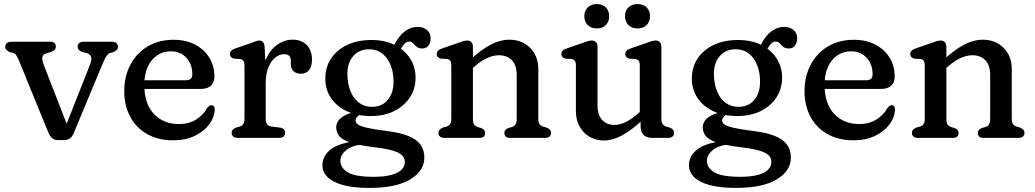

<svg xmlns="http://www.w3.org/2000/svg" viewBox="-20 -675 5066 940"><path d="M294.9 10.6H261.9Q245.4 10.6 234.6 0.8Q223.9 -9 215.9 -28.1L73.5 -376.8Q68.2 -389.8 61.6 -401.1Q55.1 -412.4 45.7 -415.2L27.3 -420.2Q17.3 -424.8 11.6 -430.6Q5.9 -436.4 5.9 -446.2Q5.9 -458 13.8 -464.3Q21.8 -470.6 34.9 -470.6H226.3Q253.3 -470.6 253.3 -446.2Q253.3 -436.4 246.6 -430.6Q239.9 -424.8 228.7 -420.2L210.7 -415.2Q189 -409 187.2 -394.8Q185.4 -380.6 195 -355.2L317.9 -39.4L294.5 -39.1L421.4 -360.4Q430.3 -383.3 425.7 -396.8Q421 -410.4 404.5 -415.2L383.8 -420.2Q372.6 -424.5 366.3 -430.4Q360 -436.4 360 -446.2Q360 -458 367.8 -464.3Q375.6 -470.6 389 -470.6H528.4Q542.3 -470.6 549.9 -464.3Q557.4 -458 557.4 -446.2Q557.4 -437.2 552.3 -431.4Q547.2 -425.6 536 -420.2L518.2 -415.2Q509.8 -412.2 501.9 -401.4Q493.9 -390.6 483.4 -365.4L341.6 -24.5Q333.3 -4.7 321.9 2.9Q310.5 10.6 294.9 10.6Z M1029.7 -300.8Q1029.7 -270.6 1012.3 -255.1Q994.9 -239.6 962.1 -239.6H649.7V-282H889.9Q921.5 -282 921.5 -310.4Q921.5 -361.4 892.2 -392.6Q862.9 -423.8 816.3 -423.8Q778.5 -423.8 749.1 -403.9Q719.7 -384 703.1 -347.4Q686.5 -310.8 686.5 -260.4Q686.5 -167 733.5 -117.4Q780.4 -67.7 855.3 -67.7Q906.8 -67.7 941.9 -90.9Q976.9 -114.1 993.1 -144.5Q999.8 -152.7 1004.7 -156.5Q1009.5 -160.3 1015.5 -159.9Q1022.7 -159.7 1027 -154.4Q1031.3 -149 1031.3 -138.7Q1029.8 -99.9 1004 -65.6Q978.2 -31.2 933.1 -9.7Q887.9 11.9 827.8 11.9Q754.2 11.9 700.4 -18.6Q646.6 -49.2 617.4 -103.6Q588.3 -158 588.3 -228.8Q588.3 -300.5 618 -357.3Q647.8 -414.1 702.2 -447.2Q756.7 -480.2 830.7 -480.2Q889.7 -480.2 934.5 -457Q979.3 -433.7 1004.5 -393.3Q1029.7 -352.8 1029.7 -300.8Z M1258.7 -264Q1258.7 -333.3 1280.1 -381.8Q1301.5 -430.3 1336.7 -455.6Q1371.8 -480.8 1412.8 -480.8Q1456.4 -480.8 1481.9 -454.6Q1507.4 -428.4 1507.4 -383.2Q1507.4 -348.8 1492.8 -331.4Q1478.1 -314 1453.8 -314Q1429.8 -314 1416.8 -326.7Q1403.8 -339.5 1403.8 -361.6V-378Q1403.8 -395.3 1394.7 -402.5Q1385.5 -409.8 1370.7 -409.8Q1348.4 -409.8 1327.8 -393.5Q1307.2 -377.2 1294 -344.9Q1280.8 -312.7 1280.8 -265.2ZM1275.6 -444.2 1280.8 -332.4V-93.4Q1280.8 -76.5 1288 -66.9Q1295.1 -57.3 1309.4 -55.4L1350.4 -50.4Q1363.4 -48.8 1369.6 -41.9Q1375.8 -35 1375.8 -24.4Q1375.8 -12.8 1368.3 -6.4Q1360.7 0 1346.8 0H1143.2Q1129.8 0 1122 -6.4Q1114.2 -12.8 1114.2 -24.4Q1114.2 -34 1119.8 -39.9Q1125.4 -45.8 1135.6 -50.4L1154 -55.4Q1164.9 -58.9 1170.9 -67.3Q1177 -75.7 1177 -93.4V-354.2Q1177 -370.4 1171.6 -377.3Q1166.3 -384.2 1156.4 -386.2L1125.4 -387.8Q1116.5 -390.4 1111.1 -396Q1105.8 -401.6 1105.8 -410.2Q1105.8 -419.6 1112.1 -426.4Q1118.5 -433.2 1131.4 -437.6L1206.8 -463.6Q1220.1 -468.5 1231.1 -472.6Q1242.1 -476.6 1249.4 -476.6Q1260.8 -476.6 1267.5 -469.2Q1274.2 -461.8 1275.6 -444.2Z M1873.9 -33.6Q1812.9 -41.5 1779.8 -48.8Q1746.7 -56.1 1733.9 -64.7Q1721 -73.3 1721 -84.8Q1721 -94.9 1729.4 -103.9Q1737.7 -112.9 1753.8 -122.4L1735.2 -128.8Q1693.1 -123.1 1669.2 -110.5Q1645.3 -97.9 1635.6 -82.5Q1626 -67.1 1626 -52.8Q1626 -27.6 1640.6 -9Q1655.3 9.6 1696.6 23.2Q1738 36.7 1817.7 46.6Q1873.5 53.1 1904.9 62.9Q1936.3 72.6 1949.2 86.1Q1962.1 99.5 1962.1 117.5Q1962.1 139.8 1945.4 156.2Q1928.6 172.7 1894.8 181.6Q1860.9 190.6 1809.5 190.6Q1717.8 190.6 1682.1 168.3Q1646.4 146.1 1646.4 112.3Q1646.4 83.7 1674.9 60.1Q1703.4 36.4 1757.9 32L1741.1 13.4Q1641.2 23.6 1599.8 55.9Q1558.4 88.2 1558.4 134.2Q1558.4 166 1582.6 191.1Q1606.9 216.1 1657.7 230.6Q1708.6 245 1788.4 245Q1919.1 245 1988.3 203.3Q2057.5 161.6 2057.5 96.6Q2057.5 60.3 2039.4 34.2Q2021.2 8.1 1980.9 -8.7Q1940.5 -25.5 1873.9 -33.6ZM1890.6 -421.4 1927.3 -411.1Q1944.2 -440.2 1955.9 -455.9Q1967.6 -471.6 1984.1 -471.6Q1993.3 -471.6 1999.1 -466.5Q2004.9 -461.3 2010.6 -454.6Q2016.2 -447.9 2024.7 -442.8Q2033.1 -437.6 2047.1 -437.6Q2066.6 -437.6 2077.4 -451.3Q2088.2 -464.9 2088.2 -487.6Q2088.2 -513.2 2070.1 -528.3Q2051.9 -543.4 2025 -543.4Q1991.7 -543.4 1963 -522.3Q1934.2 -501.1 1912.2 -458.8ZM2014.5 -295.3Q2014.5 -347.2 1987.8 -388.8Q1961.1 -430.3 1912.8 -454.8Q1864.4 -479.2 1798.9 -479.2Q1732 -479.2 1681 -455.5Q1629.9 -431.7 1601.3 -389.2Q1572.7 -346.7 1572.7 -289.7Q1572.7 -236.5 1600.4 -195.3Q1628.1 -154 1678.3 -130.4Q1728.5 -106.8 1796 -106.8Q1859.4 -106.8 1908.6 -130.7Q1957.7 -154.5 1986.1 -197.1Q2014.5 -239.6 2014.5 -295.3ZM1786.7 -433.8Q1841 -433.8 1873.4 -390.3Q1905.8 -346.8 1906.6 -277Q1907.2 -220.8 1878.9 -186.4Q1850.6 -151.9 1800.4 -151.9Q1765.5 -151.9 1738.6 -171.4Q1711.6 -190.9 1696.5 -227Q1681.4 -263 1680.6 -312.2Q1680.2 -347.8 1692.9 -375.2Q1705.6 -402.5 1729.6 -418.1Q1753.5 -433.8 1786.7 -433.8Z M2295.3 -446.6V-93.4Q2295.3 -74.5 2301.1 -65.8Q2306.8 -57.1 2317.9 -53.4L2336.1 -48Q2355.1 -40 2355.1 -24.4Q2355.1 0 2328.1 0H2155.7Q2142.3 0 2134.5 -6.4Q2126.7 -12.8 2126.7 -24.4Q2126.7 -34 2132.3 -40Q2137.9 -46 2148.1 -50.4L2166.5 -55.4Q2177.4 -59.1 2183.4 -67.4Q2189.5 -75.7 2189.5 -93.4V-354.2Q2189.5 -370.4 2184.1 -377.3Q2178.8 -384.2 2168.9 -386.2L2137.9 -387.8Q2129 -390.6 2123.6 -396.1Q2118.3 -401.6 2118.3 -410.2Q2118.3 -419.6 2124.6 -426.4Q2131 -433.2 2143.9 -437.6L2219.3 -463.6Q2234 -469.1 2245.7 -472.9Q2257.4 -476.6 2267.5 -476.6Q2280.5 -476.6 2287.9 -468.5Q2295.3 -460.4 2295.3 -446.6ZM2278.5 -327.4 2253.1 -355.8 2280.3 -380.8Q2335.8 -432.4 2382.9 -456.6Q2429.9 -480.8 2472.2 -480.8Q2535.3 -480.8 2575.4 -440.8Q2615.5 -400.7 2615.5 -335.2V-93.4Q2615.5 -75.7 2621.6 -67.3Q2627.6 -58.9 2638.5 -55.4L2656.3 -50.4Q2666.5 -45.6 2672.1 -39.8Q2677.7 -34 2677.7 -24.4Q2677.7 -12.8 2670.2 -6.4Q2662.6 0 2648.7 0H2476.3Q2449.3 0 2449.3 -24.4Q2449.3 -40 2468.3 -48L2487.1 -53.4Q2498.2 -57.1 2503.9 -65.8Q2509.7 -74.5 2509.7 -93.4V-308.8Q2509.7 -355.4 2486 -380Q2462.3 -404.6 2422.6 -404.6Q2396.2 -404.6 2365.7 -391.2Q2335.1 -377.8 2301.5 -347.8Z M3116.3 -57V-93.8L3112.3 -99.1V-354.2Q3112.3 -370.4 3106.9 -377.3Q3101.6 -384.2 3091.7 -386.2L3060.7 -387.8Q3051.8 -390.6 3046.5 -396.1Q3041.1 -401.6 3041.1 -410.2Q3041.1 -419.6 3047.5 -426.4Q3053.8 -433.2 3066.7 -437.6L3142.1 -463.6Q3156.8 -469.1 3168.5 -472.9Q3180.2 -476.6 3190.3 -476.6Q3203.3 -476.6 3210.7 -468.5Q3218.1 -460.4 3218.1 -446.6V-93.4Q3218.1 -75.7 3224.3 -67.4Q3230.4 -59.1 3241.1 -55.4L3258.9 -50.4Q3269.4 -46 3274.9 -40Q3280.3 -34 3280.3 -24.4Q3280.3 -13.1 3272.8 -6.6Q3265.2 0 3251.3 0H3171.9Q3145.8 0 3131.1 -14.3Q3116.3 -28.5 3116.3 -57ZM2799.5 -132.8V-354.2Q2799.5 -370.4 2794.1 -377.3Q2788.8 -384.2 2778.9 -386.2L2747.9 -387.8Q2739 -390.6 2733.6 -396.1Q2728.3 -401.6 2728.3 -410.2Q2728.3 -419.6 2734.6 -426.4Q2741 -433.2 2753.9 -437.6L2829.3 -463.6Q2844 -469.1 2855.7 -472.9Q2867.4 -476.6 2877.5 -476.6Q2890.5 -476.6 2897.9 -468.5Q2905.3 -460.4 2905.3 -446.6V-159.2Q2905.3 -112.4 2927.9 -87.9Q2950.5 -63.4 2987.7 -63.4Q3013.2 -63.4 3042.4 -77Q3071.5 -90.5 3104.1 -119.8L3127.1 -140.6L3152.5 -112.2L3125.3 -87.2Q3071 -36.8 3025.2 -12Q2979.5 12.8 2938.1 12.8Q2877.5 12.8 2838.5 -27.4Q2799.5 -67.5 2799.5 -132.8ZM2901.8 -535.8Q2874.1 -535.8 2857.4 -552.2Q2840.7 -568.7 2840.7 -595.5Q2840.7 -622.3 2857.4 -638.7Q2874.1 -655.1 2901.8 -655.1Q2929.7 -655.1 2946.1 -638.7Q2962.4 -622.3 2962.4 -595.5Q2962.4 -568.9 2946.1 -552.3Q2929.7 -535.8 2901.8 -535.8ZM3101.1 -535.8Q3073.4 -535.8 3056.7 -552.2Q3040 -568.7 3040 -595.5Q3040 -622.3 3056.7 -638.7Q3073.4 -655.1 3101.1 -655.1Q3129.4 -655.1 3145.9 -638.7Q3162.3 -622.3 3162.3 -595.5Q3162.3 -568.9 3145.9 -552.3Q3129.4 -535.8 3101.1 -535.8Z M3668.4 -33.6Q3607.4 -41.5 3574.3 -48.8Q3541.2 -56.1 3528.4 -64.7Q3515.5 -73.3 3515.5 -84.8Q3515.5 -94.9 3523.9 -103.9Q3532.2 -112.9 3548.3 -122.4L3529.7 -128.8Q3487.6 -123.1 3463.7 -110.5Q3439.8 -97.9 3430.1 -82.5Q3420.5 -67.1 3420.5 -52.8Q3420.5 -27.6 3435.1 -9Q3449.8 9.6 3491.1 23.2Q3532.5 36.7 3612.2 46.6Q3668 53.1 3699.4 62.9Q3730.8 72.6 3743.7 86.1Q3756.6 99.5 3756.6 117.5Q3756.6 139.8 3739.9 156.2Q3723.1 172.7 3689.3 181.6Q3655.4 190.6 3604 190.6Q3512.3 190.6 3476.6 168.3Q3440.9 146.1 3440.9 112.3Q3440.9 83.7 3469.4 60.1Q3497.9 36.4 3552.4 32L3535.6 13.4Q3435.7 23.6 3394.3 55.9Q3352.9 88.2 3352.9 134.2Q3352.9 166 3377.1 191.1Q3401.4 216.1 3452.2 230.6Q3503.1 245 3582.9 245Q3713.6 245 3782.8 203.3Q3852 161.6 3852 96.6Q3852 60.3 3833.9 34.2Q3815.7 8.1 3775.4 -8.7Q3735 -25.5 3668.4 -33.6ZM3685.1 -421.4 3721.8 -411.1Q3738.7 -440.2 3750.4 -455.9Q3762.1 -471.6 3778.6 -471.6Q3787.8 -471.6 3793.6 -466.5Q3799.4 -461.3 3805.1 -454.6Q3810.7 -447.9 3819.2 -442.8Q3827.6 -437.6 3841.6 -437.6Q3861.1 -437.6 3871.9 -451.3Q3882.7 -464.9 3882.7 -487.6Q3882.7 -513.2 3864.6 -528.3Q3846.4 -543.4 3819.5 -543.4Q3786.2 -543.4 3757.5 -522.3Q3728.7 -501.1 3706.7 -458.8ZM3809 -295.3Q3809 -347.2 3782.3 -388.8Q3755.6 -430.3 3707.3 -454.8Q3658.9 -479.2 3593.4 -479.2Q3526.5 -479.2 3475.5 -455.5Q3424.4 -431.7 3395.8 -389.2Q3367.2 -346.7 3367.2 -289.7Q3367.2 -236.5 3394.9 -195.3Q3422.6 -154 3472.8 -130.4Q3523 -106.8 3590.5 -106.8Q3653.9 -106.8 3703.1 -130.7Q3752.2 -154.5 3780.6 -197.1Q3809 -239.6 3809 -295.3ZM3581.2 -433.8Q3635.5 -433.8 3667.9 -390.3Q3700.3 -346.8 3701.1 -277Q3701.7 -220.8 3673.4 -186.4Q3645.1 -151.9 3594.9 -151.9Q3560 -151.9 3533.1 -171.4Q3506.1 -190.9 3491 -227Q3475.9 -263 3475.1 -312.2Q3474.7 -347.8 3487.4 -375.2Q3500.1 -402.5 3524.1 -418.1Q3548 -433.8 3581.2 -433.8Z M4360.2 -300.8Q4360.2 -270.6 4342.8 -255.1Q4325.4 -239.6 4292.6 -239.6H3980.2V-282H4220.4Q4252 -282 4252 -310.4Q4252 -361.4 4222.7 -392.6Q4193.4 -423.8 4146.8 -423.8Q4109 -423.8 4079.6 -403.9Q4050.2 -384 4033.6 -347.4Q4017 -310.8 4017 -260.4Q4017 -167 4064 -117.4Q4110.9 -67.7 4185.8 -67.7Q4237.3 -67.7 4272.4 -90.9Q4307.4 -114.1 4323.6 -144.5Q4330.3 -152.7 4335.2 -156.5Q4340 -160.3 4346 -159.9Q4353.2 -159.7 4357.5 -154.4Q4361.8 -149 4361.8 -138.7Q4360.3 -99.9 4334.5 -65.6Q4308.7 -31.2 4263.6 -9.7Q4218.4 11.9 4158.3 11.9Q4084.7 11.9 4030.9 -18.6Q3977.1 -49.2 3947.9 -103.6Q3918.8 -158 3918.8 -228.8Q3918.8 -300.5 3948.5 -357.3Q3978.3 -414.1 4032.7 -447.2Q4087.2 -480.2 4161.2 -480.2Q4220.2 -480.2 4265 -457Q4309.8 -433.7 4335 -393.3Q4360.2 -352.8 4360.2 -300.8Z M4613.3 -446.6V-93.4Q4613.3 -74.5 4619.1 -65.8Q4624.8 -57.1 4635.9 -53.4L4654.1 -48Q4673.1 -40 4673.1 -24.4Q4673.1 0 4646.1 0H4473.7Q4460.3 0 4452.5 -6.4Q4444.7 -12.8 4444.7 -24.4Q4444.7 -34 4450.3 -40Q4455.9 -46 4466.1 -50.4L4484.5 -55.4Q4495.4 -59.1 4501.4 -67.4Q4507.5 -75.7 4507.5 -93.4V-354.2Q4507.5 -370.4 4502.1 -377.3Q4496.8 -384.2 4486.9 -386.2L4455.9 -387.8Q4447 -390.6 4441.6 -396.1Q4436.3 -401.6 4436.3 -410.2Q4436.3 -419.6 4442.6 -426.4Q4449 -433.2 4461.9 -437.6L4537.3 -463.6Q4552 -469.1 4563.7 -472.9Q4575.4 -476.6 4585.5 -476.6Q4598.5 -476.6 4605.9 -468.5Q4613.3 -460.4 4613.3 -446.6ZM4596.5 -327.4 4571.1 -355.8 4598.3 -380.8Q4653.8 -432.4 4700.9 -456.6Q4747.9 -480.8 4790.2 -480.8Q4853.3 -480.8 4893.4 -440.8Q4933.5 -400.7 4933.5 -335.2V-93.4Q4933.5 -75.7 4939.6 -67.3Q4945.6 -58.9 4956.5 -55.4L4974.3 -50.4Q4984.5 -45.6 4990.1 -39.8Q4995.7 -34 4995.7 -24.4Q4995.7 -12.8 4988.2 -6.4Q4980.6 0 4966.7 0H4794.3Q4767.3 0 4767.3 -24.4Q4767.3 -40 4786.3 -48L4805.1 -53.4Q4816.2 -57.1 4821.9 -65.8Q4827.7 -74.5 4827.7 -93.4V-308.8Q4827.7 -355.4 4804 -380Q4780.3 -404.6 4740.6 -404.6Q4714.2 -404.6 4683.7 -391.2Q4653.1 -377.8 4619.5 -347.8Z"/></svg>

Font: Fraunces SuperSoft 9pt
Style: Regular
Weight: 900
Version: Version 1.000;[b76b70a41]